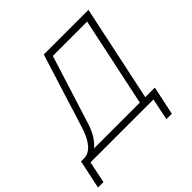

<svg xmlns="http://www.w3.org/2000/svg" viewBox="-243 -903 1247 1247"><g transform="rotate(-45 380.5 -280.0)"><path d="M-31 150H19L50 0H628L597 150H647L689 -48H601L741 -710H331L171 -199C140 -100 94 -48 38 -48H11ZM130 -48C165 -74 198 -127 217 -189L366 -662H681L551 -48Z"/></g></svg>

Font: Geist ExtraLight
Style: Italic
Weight: 200
Italic angle: -12°
Designer: Basement.studio, Andrés Briganti, Mateo Zaragoza
Foundry: Basement.studio, Vercel, Andrés Briganti, Guido Ferreyra, Mateo Zaragoza
Version: Version 1.500